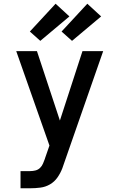

<svg xmlns="http://www.w3.org/2000/svg" viewBox="-20 -794 640 1029"><path d="M90 215V123H142Q156 123 170 119.5Q184 116 194.5 106Q205 96 210.5 82.5Q216 69 221 56V55Q221 55 221 55Q221 55 221 55L245 -14L67 -520H178L301 -148L422 -520H533L322 85Q320 91 318 96.5Q316 102 314 108Q304 134 288 157Q272 180 248 194Q224 208 196.5 211.5Q169 215 142 215ZM366 -575 310 -625 448 -774 522 -706ZM196 -575 140 -625 278 -774 352 -706Z"/></svg>

Font: Zed Mono Semibold Extended
Style: Regular
Weight: 600
Width: 7
Monospace: yes
Designer: Belleve Invis
Foundry: Belleve Invis
Version: Version 1.0.0; ttfautohint (v1.8.4)